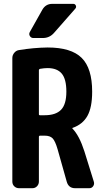

<svg xmlns="http://www.w3.org/2000/svg" viewBox="-20 -990 540 1010"><path d="M214.8 -383.8Q273.4 -383.8 301.3 -412.6Q329.1 -441.4 329.1 -507.8Q329.1 -574.2 304.7 -603Q280.3 -631.8 230.5 -631.8Q212.9 -631.8 190.4 -627.9Q185.5 -626 184.6 -622.1V-388.7Q184.6 -383.8 190.4 -383.8ZM423.8 -194.3 473.6 -34.2Q477.5 -21.5 470.2 -10.7Q462.9 0 450.2 0H375Q340.8 0 331.1 -34.2L283.2 -204.1Q270.5 -248 256.8 -262.2Q243.2 -276.4 214.8 -276.4H190.4Q185.5 -276.4 184.6 -271.5V-35.2Q184.6 -20.5 174.8 -10.3Q165 0 150.4 0H80.1Q65.4 0 55.2 -9.8Q44.9 -19.5 44.9 -35.2V-684.6Q44.9 -700.2 55.2 -712.4Q65.4 -724.6 80.1 -726.6Q158.2 -739.3 230.5 -740.2Q354.5 -740.2 409.7 -685.5Q464.8 -630.9 464.8 -507.8Q464.8 -424.8 439.9 -380.4Q415 -335.9 362.3 -317.4Q360.4 -317.4 360.4 -315.4Q360.4 -314.5 361.3 -313.5Q397.5 -276.4 423.8 -194.3ZM254.9 -969.7H365.2Q375 -969.7 378.9 -960.9Q382.8 -952.1 376 -944.3L263.7 -816.4Q240.2 -790 205.1 -790H155.3Q143.6 -790 137.2 -800.3Q130.9 -810.5 136.7 -821.3L203.1 -939.5Q220.7 -969.7 254.9 -969.7Z"/></svg>

Font: Rounded-L Mgen+ 1mn bold
Style: Bold
Weight: 700
Designer: [Source Han Sans]
Ryoko NISHIZUKA  (kana & ideographs); Paul D. Hunt (Latin, Greek & Cyrillic); Wenlong ZHANG  (bopomofo
Version: Version 1.059.20150602